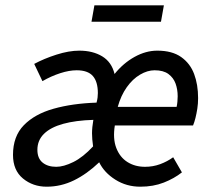

<svg xmlns="http://www.w3.org/2000/svg" viewBox="-20 -692 799 724"><path d="M156 12Q104 12 66.5 -19Q29 -50 29 -108Q29 -178 70 -220Q111 -262 182 -282Q253 -302 344 -305Q347 -316 348 -324.5Q349 -333 349 -341Q349 -384 330 -405.5Q311 -427 269 -427Q241 -427 207 -416Q173 -405 140 -386L109 -451Q146 -471 193 -486Q240 -501 279 -501Q330 -501 365.5 -479.5Q401 -458 412 -413Q445 -454 487.5 -477.5Q530 -501 573 -501Q629 -501 663 -477Q697 -453 712 -413Q727 -373 727 -322Q727 -301 724 -282Q721 -263 717 -247Q713 -231 708 -219H413Q405 -169 418.5 -134Q432 -99 460.5 -81Q489 -63 527 -63Q557 -63 584 -73Q611 -83 633 -99L666 -42Q637 -19 597.5 -3.5Q558 12 509 12Q457 12 415 -14.5Q373 -41 354 -80Q308 -36 259 -12Q210 12 156 12ZM192 -63Q220 -63 256.5 -81Q293 -99 331 -140Q327 -168 327 -189.5Q327 -211 332 -240Q265 -238 218 -225Q171 -212 146 -187.5Q121 -163 121 -127Q121 -95 140.5 -79Q160 -63 192 -63ZM424 -289H646Q648 -298 649 -308.5Q650 -319 650 -329Q650 -355 642 -377Q634 -399 615 -413Q596 -427 563 -427Q536 -427 508 -410.5Q480 -394 458 -363Q436 -332 424 -289ZM325 -610 336 -672H598L587 -610Z"/></svg>

Font: Source Sans 3 Medium
Style: Italic
Weight: 500
Italic angle: -11°
Designer: Paul D. Hunt
Foundry: Adobe
Version: Version 3.052;hotconv 1.1.0;makeotfexe 2.6.0